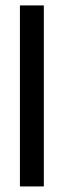

<svg xmlns="http://www.w3.org/2000/svg" viewBox="-20 -670 228 690"><path d="M51.6 -650.5V0H137.5V-650.5Z"/></svg>

Font: Overused Grotesk Light
Style: Regular
Weight: 300
Designer: RandomMaerks
Version: Version 0.005